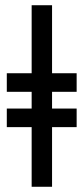

<svg xmlns="http://www.w3.org/2000/svg" viewBox="-20 -714 313 734"><path d="M273 -228H179V0H101V-228H6V-299H101V-363H6V-434H101V-694H179V-434H273V-363H179V-299H273Z"/></svg>

Font: Libra Serif Modern
Style: Bold Italic
Weight: 700
Italic angle: -12°
Designer: Stefan Peev, Context Ltd
Foundry: Stefan Peev, Context Ltd
Version: Version 1.000